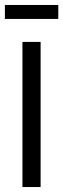

<svg xmlns="http://www.w3.org/2000/svg" viewBox="-26 -754 255 774"><path d="M-6.3 -677.7V-733.9H209V-677.7ZM64.5 0V-585H137.7V0Z"/></svg>

Font: Oswald-Light
Style: Light
Weight: 300
Designer: vernon adams
Foundry: vernon adams
Version: Version ; ttfautohint (v0.92.18-e454-dirty) -l 8 -r 50 -G 20